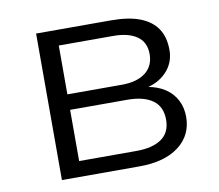

<svg xmlns="http://www.w3.org/2000/svg" viewBox="-61 -564 725 635"><g transform="rotate(-10 301.0 -246.0)"><path d="M98 0V-492H349Q408 -492 446 -477.5Q484 -463 503.5 -434.5Q523 -406 523 -362Q523 -322 498 -293Q473 -264 431 -253V-254Q465 -248 489 -232Q513 -216 526 -191Q539 -166 539 -135Q539 -73 491 -36.5Q443 0 358 0ZM165 -52H357Q412 -52 442 -73Q472 -94 472 -137Q472 -181 442 -202.5Q412 -224 357 -224H165ZM165 -276H348Q399 -276 427.5 -298Q456 -320 456 -360Q456 -400 427.5 -420Q399 -440 348 -440H165Z"/></g></svg>

Font: Nunito Sans 8pt Light
Style: Regular
Weight: 300
Version: Version 3.101;gftools[0.9.27]